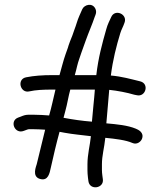

<svg xmlns="http://www.w3.org/2000/svg" viewBox="-20 -736 671 809"><path d="M440.2 -357.4C475.8 -353.6 515.4 -346 545.4 -337C548.7 -336 552.5 -335.6 555.9 -334.9C593.9 -325.5 610.4 -383.6 570.8 -393.2C530.7 -402.9 493.5 -413.9 447.1 -417.8C455.2 -482.5 470.2 -541.8 486.9 -596.3C492.2 -613.5 497.6 -619.9 504.7 -640.5C518.5 -676.2 464.1 -700.3 448.5 -664C441.6 -648.5 433.6 -634.6 427.9 -613.3C410.5 -552.4 394.1 -492.6 385.8 -419.5H295.2C298.9 -432.2 302 -444.9 305.1 -458.1C310.3 -479.8 316 -491.9 322.9 -514.1L341.8 -566.8C353.4 -599.4 368.4 -632.7 379.8 -666.8C381.1 -670.5 388.7 -683.5 382.5 -697.9C370.2 -726.5 334.9 -716.6 326.5 -696.9C318.6 -678.4 309.7 -660.9 303 -638.6C297.1 -618.8 292.1 -609.2 285.2 -587.2L275.4 -562.6C269.8 -548.6 267.4 -539.4 266 -534.7L256.2 -507.2C246.5 -480 238.8 -447.4 230.7 -419.5H201C159 -419.5 123.3 -416.9 89.9 -410.3C49.5 -402.3 65.2 -342.5 102.7 -350.8C131.5 -357.2 161.4 -358.5 201 -358.5H213.7C204.8 -322.4 197.4 -284.7 187 -249.5C168.5 -251.1 141.4 -252.5 124 -252.5H99C88.2 -252.5 79.2 -249.6 67.3 -244.6L56.7 -240.7C18.5 -226.8 41.6 -169.6 80 -184.5L90.3 -188.3C94.3 -189.7 98.4 -191.5 101 -191.5H123.5C135.6 -191.5 152.6 -190.6 170.2 -189.5C158.7 -143.4 145.7 -89.5 134.8 -44.4C132.8 -35.8 112.8 7.8 148.6 18C183.3 27.9 189.1 -6.7 194.2 -29.8C205.1 -78.9 217.6 -132.4 230.9 -180.6L251.7 -176.7C287.7 -170 326.4 -166.9 363 -162.2C359.3 -124.3 348.5 -86 348.5 -44V-19C348.5 -9.6 349.2 0.6 350.6 12.6L352.6 27.7C358.3 67.6 418.9 57.7 413.4 19.3L411.4 4.3C410.2 -4.7 409.5 -12.4 409.5 -19V-44C409.5 -81 419.4 -112.4 423.7 -155.3C466.1 -151.2 510.5 -145.8 537.9 -133.6C556.6 -125.2 573.4 -138.6 578.2 -151C588.5 -178 562.1 -189.7 552.5 -193.7C517.9 -208.1 472.9 -212.3 428.1 -216.3C432.7 -262.3 435.6 -310.1 440.2 -357.4ZM367.5 -224.9C367.5 -224.7 367.5 -224.3 367.5 -224C367.5 -223 367.8 -223.2 366.8 -223.4C366.6 -223.4 366.2 -223.4 366 -223.5C325.8 -226.7 287.3 -232.2 247.7 -239.7C250.2 -248.9 252.6 -259.1 255.1 -267.7C263.8 -298.5 268.3 -331.1 276.2 -358.5H379.7C376.8 -316.8 370.8 -268.4 367.5 -224.9Z"/></svg>

Font: CiSf OpenHand
Style: Bd
Weight: 400
Foundry: Cannot Into Space Fonts
Version: Version 0.7892